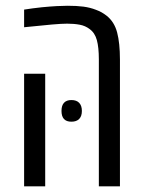

<svg xmlns="http://www.w3.org/2000/svg" viewBox="-20 -660 507 680"><path d="M330.1 0V-449.7Q330.1 -492.2 323 -518.1Q315.9 -543.9 297.4 -557.1Q282.2 -568.8 262.2 -572.5Q242.2 -576.2 217.8 -576.2Q198.7 -576.2 164.3 -573.2Q129.9 -570.3 65.4 -563.5V-626Q79.6 -628.4 95.5 -630.4Q111.3 -632.3 128.4 -634.3Q158.7 -637.2 180.9 -638.4Q203.1 -639.6 219.2 -639.6Q252 -639.6 275.6 -636.5Q299.3 -633.3 319.3 -625.5Q330.1 -621.6 339.4 -616.5Q348.6 -611.3 357.4 -604.5Q384.8 -583 394.8 -545.2Q404.8 -507.3 404.8 -449.2V0ZM65.4 0V-398.9H140.1V0ZM232.9 -229Q197.8 -229 197.8 -267.1Q197.8 -286.6 206.8 -296.1Q215.8 -305.7 232.9 -305.7Q251 -305.7 260.5 -295.7Q270 -285.6 270 -267.1Q270 -248.5 260.5 -238.8Q251 -229 232.9 -229Z"/></svg>

Font: Open Sans Condensed
Style: Regular
Weight: 400
Width: 3
Designer: Monotype Design Team
Foundry: Monotype Imaging Inc.
Version: Version 3.000